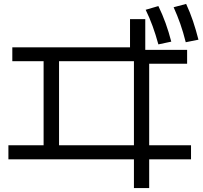

<svg xmlns="http://www.w3.org/2000/svg" viewBox="-20 -875 1040 982"><path d="M665 87V-60H23V-132H203V-562H43V-633H645V-777H723V-620H937V-549H743V-132H957V-60H743V87ZM282 -132H665V-562H282ZM790 -648Q776 -699 760.5 -741.5Q745 -784 725 -825L790 -844Q811 -801 827 -756.5Q843 -712 856 -662ZM930 -659Q917 -711 902 -753.5Q887 -796 868 -838L932 -855Q952 -812 967 -767.5Q982 -723 995 -672Z"/></svg>

Font: M PLUS 1 Code
Style: Regular
Weight: 400
Designer: Coji Morishita
Foundry: UNDERFOREST DESIGN
Version: Version 1.005